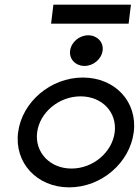

<svg xmlns="http://www.w3.org/2000/svg" viewBox="-20 -796 598 827"><path d="M210 -776 200 -694H534L544 -776ZM344 -512C382 -512 417 -541 422 -578C427 -615 398 -644 360 -644C322 -644 287 -615 282 -578C277 -541 306 -512 344 -512ZM327 -381C420 -381 485 -312 474 -226C463 -140 381 -70 288 -70C195 -70 129 -140 140 -226C151 -312 234 -381 327 -381ZM278 11C417 11 539 -95 556 -226C573 -357 476 -462 337 -462C198 -462 75 -357 58 -226C41 -95 139 11 278 11Z"/></svg>

Font: Charger
Style: BdIt
Weight: 400
Designer: Jasper
Foundry: Cannot Into Space Fonts
Version: Version 0.98